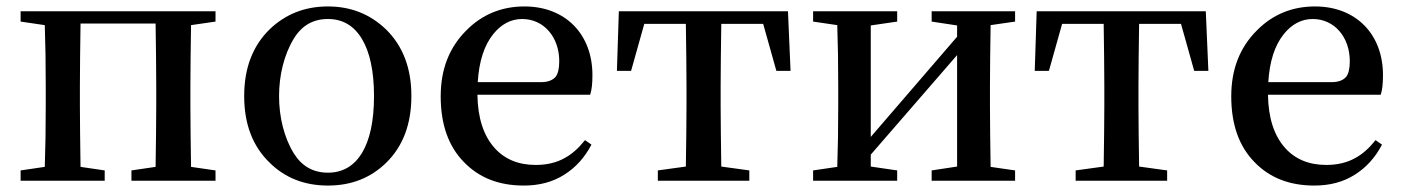

<svg xmlns="http://www.w3.org/2000/svg" viewBox="-20 -561 4361 596"><path d="M305 0V-32L230 -43C229 -118 228 -181 228 -232V-294C228 -349 229 -413 230 -488H463C464 -413 465 -349 465 -294V-232C465 -181 464 -118 463 -43L388 -32V0H649V-32L573 -43C572 -118 571 -181 571 -232V-294C571 -345 572 -408 573 -483L649 -494V-526H44V-494L119 -483C121 -427 122 -364 122 -294V-232C122 -162 121 -99 119 -43L44 -32V0Z M998 15C1071 15 1131 -9 1179 -56C1231 -107 1257 -176 1257 -263C1257 -349 1231 -418 1178 -470C1129 -517 1069 -541 998 -541C926 -541 866 -517 817 -470C764 -418 738 -349 738 -263C738 -176 764 -108 816 -57C864 -9 925 15 998 15ZM998 -25C952 -25 917 -45 892 -85C831 -184 831 -341 892 -441C917 -482 952 -502 998 -502C1043 -502 1078 -482 1103 -441C1128 -400 1141 -340 1141 -263C1141 -185 1128 -126 1103 -85C1078 -45 1043 -25 998 -25Z M1606 15C1654 15 1696 4 1732 -19C1767 -41 1795 -72 1816 -112L1796 -126C1776 -101 1755 -82 1732 -70C1707 -56 1677 -49 1643 -49C1589 -49 1546 -67 1515 -102C1481 -140 1463 -195 1462 -267H1812C1817 -282 1819 -302 1819 -328C1819 -455 1735 -541 1608 -541C1537 -541 1476 -516 1427 -466C1374 -413 1348 -345 1348 -262C1348 -175 1372 -107 1420 -58C1467 -9 1529 15 1606 15ZM1463 -306C1467 -371 1483 -420 1511 -455C1536 -486 1566 -502 1601 -502C1668 -502 1716 -446 1716 -371C1716 -348 1712 -332 1705 -323C1696 -312 1681 -306 1659 -306Z M2306 0V-32L2219 -44C2218 -119 2217 -181 2217 -232V-294C2217 -348 2218 -412 2219 -487H2349L2390 -341H2434L2426 -526H1901L1895 -341H1939L1980 -487H2109C2110 -412 2111 -348 2111 -294V-232C2111 -181 2110 -119 2109 -44L2022 -32V0Z M2765 0V-32L2683 -44V-81L2951 -390V-44L2872 -32V0H3131V-32L3055 -43C3054 -118 3053 -181 3053 -232V-294C3053 -345 3054 -408 3055 -483L3131 -494V-526H2872V-494L2951 -482V-447L2683 -136V-482L2765 -494V-526H2504V-494L2579 -483C2581 -427 2582 -364 2582 -294V-232C2582 -162 2581 -99 2579 -43L2504 -32V0Z M3603 0V-32L3516 -44C3515 -119 3514 -181 3514 -232V-294C3514 -348 3515 -412 3516 -487H3646L3687 -341H3731L3723 -526H3198L3192 -341H3236L3277 -487H3406C3407 -412 3408 -348 3408 -294V-232C3408 -181 3407 -119 3406 -44L3319 -32V0Z M4060 15C4108 15 4150 4 4186 -19C4221 -41 4249 -72 4270 -112L4250 -126C4230 -101 4209 -82 4186 -70C4161 -56 4131 -49 4097 -49C4043 -49 4000 -67 3969 -102C3935 -140 3917 -195 3916 -267H4266C4271 -282 4273 -302 4273 -328C4273 -455 4189 -541 4062 -541C3991 -541 3930 -516 3881 -466C3828 -413 3802 -345 3802 -262C3802 -175 3826 -107 3874 -58C3921 -9 3983 15 4060 15ZM3917 -306C3921 -371 3937 -420 3965 -455C3990 -486 4020 -502 4055 -502C4122 -502 4170 -446 4170 -371C4170 -348 4166 -332 4159 -323C4150 -312 4135 -306 4113 -306Z"/></svg>

Font: AllPunType SemiBold
Style: Regular
Weight: 600
Version: 1.0